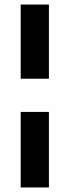

<svg xmlns="http://www.w3.org/2000/svg" viewBox="-20 -751 306 844"><path d="M71 -731H195V-405H71ZM195 73H71V-259H195Z"/></svg>

Font: Lalezar
Style: Bold
Weight: 700
Designer: Borna Izadpanah
Foundry: Borna Izadpanah
Version: Version 1.003;January 24, 2021;FontCreator 13.0.0.2683 64-bi